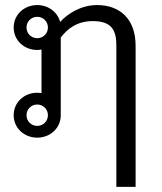

<svg xmlns="http://www.w3.org/2000/svg" viewBox="-20 -528 632 748"><path d="M125 -462.5C148.3 -462.5 166.7 -444.2 166.7 -420.8C166.7 -397.5 148.3 -379.2 125 -379.2C101.7 -379.2 83.3 -397.5 83.3 -420.8C83.3 -444.2 101.7 -462.5 125 -462.5ZM125 -120.8C148.3 -120.8 166.7 -102.5 166.7 -79.2C166.7 -55.8 148.3 -37.5 125 -37.5C101.7 -37.5 83.3 -55.8 83.3 -79.2C83.3 -102.5 101.7 -120.8 125 -120.8ZM214.2 -442.5C204.2 -481.7 167.5 -508.3 125 -508.3C75 -508.3 33.3 -471.7 33.3 -420.8C33.3 -370 75 -333.3 125 -333.3C130.8 -333.3 136.7 -334.2 141.7 -335V-165C136.7 -165.8 130.8 -166.7 125 -166.7C75 -166.7 33.3 -130 33.3 -79.2C33.3 -28.3 75 8.3 125 8.3C175 8.3 216.7 -28.3 216.7 -79.2V-381.7C242.5 -415.8 280 -445.8 341.7 -445.8C417.5 -445.8 433.3 -407.5 433.3 -350V200H508.3V-350C508.3 -454.2 446.7 -508.3 358.3 -508.3C295 -508.3 243.3 -474.2 214.2 -442.5Z"/></svg>

Font: BoonHome
Style: Book
Weight: 400
Designer: Sungsit Sawaiwan
Foundry: Sungsit Sawaiwan
Version: Version 0.2